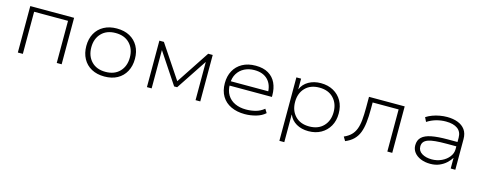

<svg xmlns="http://www.w3.org/2000/svg" viewBox="-30 -1142 4919 1964"><g transform="rotate(15 2430.0 -160.0)"><path d="M115 0V-492H579V0H527V-446H168V0Z M1032 8Q953 8 895 -23.5Q837 -55 805.5 -113Q774 -171 774 -247Q774 -323 805.5 -380Q837 -437 895 -468.5Q953 -500 1031 -500Q1111 -500 1168.5 -468.5Q1226 -437 1257.5 -380Q1289 -323 1289 -247Q1289 -171 1257.5 -113Q1226 -55 1168.5 -23.5Q1111 8 1032 8ZM1031 -41Q1126 -41 1180.5 -98Q1235 -155 1235 -247Q1235 -338 1180.5 -395Q1126 -452 1031 -452Q936 -452 881.5 -395Q827 -338 827 -247Q827 -155 881.5 -98Q936 -41 1031 -41Z M1482 0V-492H1530L1766 -139L1999 -492H2047V0H1997V-408H1999L1781 -79H1749L1530 -409H1532V0Z M2518 8Q2436 8 2373 -21.5Q2310 -51 2275.5 -108Q2241 -165 2241 -246Q2241 -321 2272 -378Q2303 -435 2361.5 -467.5Q2420 -500 2502 -500Q2583 -500 2636.5 -468.5Q2690 -437 2716.5 -381Q2743 -325 2743 -250V-234H2274V-280H2719L2693 -257Q2693 -350 2642.5 -401.5Q2592 -453 2501 -453Q2442 -453 2395.5 -429.5Q2349 -406 2321.5 -361.5Q2294 -317 2294 -255V-247Q2294 -181 2322 -135Q2350 -89 2401 -65Q2452 -41 2519 -41Q2570 -41 2619 -53.5Q2668 -66 2709 -100L2734 -60Q2696 -25 2637 -8.5Q2578 8 2518 8Z M2933 180V-492H2983V-380H2984Q3008 -437 3063.5 -468.5Q3119 -500 3192 -500Q3268 -500 3325.5 -468Q3383 -436 3415 -379.5Q3447 -323 3447 -246Q3447 -170 3414.5 -113Q3382 -56 3325 -24Q3268 8 3192 8Q3119 8 3064.5 -23.5Q3010 -55 2987 -111H2985V180ZM3188 -41Q3283 -41 3338 -98Q3393 -155 3393 -247Q3393 -338 3338.5 -395Q3284 -452 3189 -452Q3094 -452 3039.5 -395Q2985 -338 2985 -247Q2985 -155 3039.5 -98Q3094 -41 3188 -41Z M3583 9 3558 -33Q3604 -53 3632 -81Q3660 -109 3675.5 -149Q3691 -189 3696.5 -245.5Q3702 -302 3702 -379V-492H4080V0H4028V-446H3753V-377Q3753 -297 3746 -234.5Q3739 -172 3721 -125.5Q3703 -79 3669.5 -46Q3636 -13 3583 9Z M4483 8Q4426 8 4381.5 -10.5Q4337 -29 4312 -61.5Q4287 -94 4287 -136Q4287 -191 4320.5 -222.5Q4354 -254 4421.5 -267Q4489 -280 4590 -280H4709V-234H4593Q4524 -234 4476 -229.5Q4428 -225 4398 -214Q4368 -203 4354 -184.5Q4340 -166 4340 -138Q4340 -91 4382 -65.5Q4424 -40 4486 -40Q4542 -40 4590 -62.5Q4638 -85 4667 -122.5Q4696 -160 4696 -204V-325Q4696 -388 4652.5 -420Q4609 -452 4529 -452Q4476 -452 4426.5 -438Q4377 -424 4332 -395L4310 -440Q4339 -459 4375.5 -472.5Q4412 -486 4451.5 -493Q4491 -500 4529 -500Q4593 -500 4642.5 -481Q4692 -462 4720 -423.5Q4748 -385 4748 -324V0H4699V-111L4698 -112Q4681 -84 4651 -56Q4621 -28 4579 -10Q4537 8 4483 8Z"/></g></svg>

Font: Nunito Sans 7pt SemiExpanded ExtraLight
Style: Regular
Weight: 250
Width: 6
Designer: Vernon Adams
Foundry: Vernon Adams
Version: Version 3.101;gftools[0.9.27]